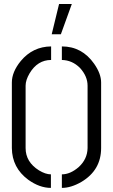

<svg xmlns="http://www.w3.org/2000/svg" viewBox="-20 -916 555 941"><path d="M233.4 -748 269.5 -896.5H332L278.3 -748ZM38.1 -190.4V-511.7Q38.1 -563.5 82 -617.2Q140.6 -687.5 230.5 -688.5V-622.1Q164.1 -622.1 125 -556.6Q105.5 -523.4 105.5 -496.1V-190.4Q105.5 -122.1 170.9 -81.1Q203.1 -61.5 229.5 -61.5V4.9Q173.8 4.9 118.2 -35.2Q39.1 -93.8 38.1 -190.4ZM283.2 4.9V-61.5Q324.2 -61.5 365.2 -96.7Q408.2 -135.7 409.2 -190.4V-496.1Q409.2 -542 372.1 -583Q334 -621.1 283.2 -622.1V-688.5Q381.8 -688.5 441.4 -603.5Q475.6 -554.7 475.6 -511.7V-190.4Q475.6 -82 378.9 -24.4Q328.1 4.9 283.2 4.9Z"/></svg>

Font: Post No Bills Jaffna Medium
Style: Regular
Weight: 500
Designer: Kosala Senevirathne, Siva Puranthara, Lasantha Premarathna, Tharique Azeez
Foundry: Mooniak
Version: Version 1.220 ; ttfautohint (v1.6)